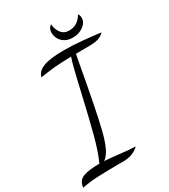

<svg xmlns="http://www.w3.org/2000/svg" viewBox="-273 -1007 1056 1202"><g transform="rotate(-30 255.0 -405.5)"><path d="M125 8Q155 -56 183 -162Q211 -268 249 -434Q254 -456 273.5 -539.5Q293 -623 307 -661Q228 -659 182.5 -655Q137 -651 82 -641Q89 -680 137.5 -699Q186 -718 286 -718Q351 -718 424.5 -711Q498 -704 548 -697Q527 -676 502.5 -669Q478 -662 451 -662Q373 -662 342 -661L335 -625Q273 -281 243 -162Q226 -94 206 -51.5Q186 -9 159 9Q206 12 256 18Q329 27 376 28Q333 71 263 71H214Q122 72 69 74.5Q16 77 -38 88Q-33 38 8 23Q49 8 125 8ZM275 -850Q275 -883 299 -899Q302 -861 322 -834.5Q342 -808 380 -808Q442 -808 476 -868Q486 -858 486 -838Q486 -805 453.5 -781.5Q421 -758 378 -758Q343 -758 319.5 -772.5Q296 -787 285.5 -808.5Q275 -830 275 -850Z"/></g></svg>

Font: Dancing Script
Style: Regular
Weight: 400
Designer: Pablo Impallari
Foundry: Pablo Impallari
Version: Version 2.000